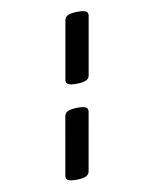

<svg xmlns="http://www.w3.org/2000/svg" viewBox="-93 -720 786 992"><g transform="rotate(-10 300.0 -224.0)"><path d="M227.5 -132.3Q230.5 -148.9 248.3 -156Q266.1 -163.1 297.4 -163.1Q328.6 -163.1 340.6 -156Q352.5 -148.9 349.6 -132.3L295.9 171.9Q293 188.5 275.1 195.6Q257.3 202.6 226.1 202.6Q194.8 202.6 182.9 195.6Q170.9 188.5 173.8 171.9ZM314 -620.6Q316.9 -637.2 334.7 -644.3Q352.5 -651.4 383.8 -651.4Q415 -651.4 427 -644.3Q439 -637.2 436 -620.6L382.3 -316.4Q379.4 -299.8 361.6 -292.7Q343.8 -285.6 312.5 -285.6Q281.2 -285.6 269.3 -292.7Q257.3 -299.8 260.3 -316.4Z"/></g></svg>

Font: Courier Prime
Style: Bold Italic
Weight: 700
Monospace: yes
Designer: Alan Dague-Greene
Foundry: Quote-Unquote Apps
Version: Version 1.202